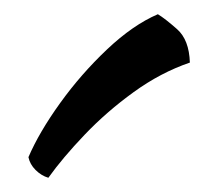

<svg xmlns="http://www.w3.org/2000/svg" viewBox="-20 -869 307 270"><path d="M20 -648Q35 -683 64.5 -724Q94 -765 130.5 -799.5Q167 -834 202 -849Q212 -843 229 -828Q246 -813 247 -781Q206 -767 168 -739.5Q130 -712 99 -679.5Q68 -647 48 -619Q38 -622 30 -630Q22 -638 20 -648Z"/></svg>

Font: Merienda Light
Style: Regular
Weight: 300
Designer: Eduardo Rodriguez Tunni
Foundry: Eduardo Rodriguez Tunni
Version: Version 2.001; ttfautohint (v1.8.4.7-5d5b)